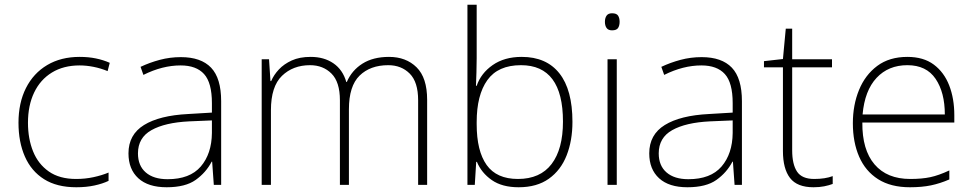

<svg xmlns="http://www.w3.org/2000/svg" viewBox="-20 -780 4105 810"><path d="M302 10Q220 10 166 -24Q112 -58 85 -119.5Q58 -181 58 -262Q58 -346 89.5 -408.5Q121 -471 179 -505.5Q237 -540 316 -540Q353 -540 384.5 -533.5Q416 -527 443 -515L434 -480Q405 -492 374.5 -498Q344 -504 316 -504Q248 -504 199 -474Q150 -444 124 -389.5Q98 -335 98 -262Q98 -195 119.5 -141.5Q141 -88 186 -56.5Q231 -25 301 -25Q339 -25 374 -32.5Q409 -40 438 -52V-17Q413 -5 378.5 2.5Q344 10 302 10Z M743 -539Q828 -539 870.5 -494.5Q913 -450 913 -353V0H882L875 -98H873Q849 -52 805.5 -21Q762 10 683 10Q605 10 563.5 -28Q522 -66 522 -133Q522 -212 587.5 -252.5Q653 -293 774 -299L874 -305V-345Q874 -431 841 -467.5Q808 -504 742 -504Q665 -504 585 -464L573 -498Q611 -516 654 -527.5Q697 -539 743 -539ZM778 -268Q676 -263 619 -231Q562 -199 562 -133Q562 -81 595 -52.5Q628 -24 687 -24Q781 -24 827 -77.5Q873 -131 874 -219V-272Z M1621 -540Q1693 -540 1737.5 -496Q1782 -452 1782 -359V0H1744V-357Q1744 -434 1708.5 -469.5Q1673 -505 1618 -505Q1542 -505 1497 -461Q1452 -417 1452 -319V0H1414V-357Q1414 -434 1378.5 -469.5Q1343 -505 1288 -505Q1216 -505 1169.5 -460Q1123 -415 1123 -315V0H1084V-530H1115L1121 -438H1124Q1135 -464 1156.5 -487Q1178 -510 1211 -525Q1244 -540 1291 -540Q1347 -540 1386.5 -513Q1426 -486 1441 -434H1443Q1464 -483 1509 -511.5Q1554 -540 1621 -540Z M1991 -535Q1991 -509 1990 -475Q1989 -441 1988 -418H1991Q2009 -471 2058.5 -505.5Q2108 -540 2181 -540Q2285 -540 2340 -470.5Q2395 -401 2395 -266Q2395 -187 2370.5 -124.5Q2346 -62 2295.5 -26Q2245 10 2168 10Q2098 10 2054.5 -20.5Q2011 -51 1992 -97H1989L1983 0H1952V-760H1991ZM2178 -505Q2081 -505 2036 -442Q1991 -379 1991 -265V-256Q1991 -143 2033 -84Q2075 -25 2165 -25Q2259 -25 2307 -88Q2355 -151 2355 -267Q2355 -505 2178 -505Z M2562 -724Q2581 -724 2587.5 -714Q2594 -704 2594 -688Q2594 -672 2587.5 -662Q2581 -652 2562 -652Q2546 -652 2539 -662Q2532 -672 2532 -688Q2532 -704 2539 -714Q2546 -724 2562 -724ZM2582 -530V0H2543V-530Z M2940 -539Q3025 -539 3067.5 -494.5Q3110 -450 3110 -353V0H3079L3072 -98H3070Q3046 -52 3002.5 -21Q2959 10 2880 10Q2802 10 2760.5 -28Q2719 -66 2719 -133Q2719 -212 2784.5 -252.5Q2850 -293 2971 -299L3071 -305V-345Q3071 -431 3038 -467.5Q3005 -504 2939 -504Q2862 -504 2782 -464L2770 -498Q2808 -516 2851 -527.5Q2894 -539 2940 -539ZM2975 -268Q2873 -263 2816 -231Q2759 -199 2759 -133Q2759 -81 2792 -52.5Q2825 -24 2884 -24Q2978 -24 3024 -77.5Q3070 -131 3071 -219V-272Z M3415 -25Q3438 -25 3457.5 -28Q3477 -31 3493 -37V-4Q3477 2 3457 6Q3437 10 3412 10Q3343 10 3313 -29Q3283 -68 3283 -143V-496H3203V-522L3283 -531L3295 -659H3322V-530H3490V-496H3322V-146Q3322 -87 3342.5 -56Q3363 -25 3415 -25Z M3808 -540Q3876 -540 3919.5 -507.5Q3963 -475 3984.5 -419.5Q4006 -364 4006 -294V-263H3618Q3617 -148 3669.5 -86.5Q3722 -25 3820 -25Q3869 -25 3904.5 -32.5Q3940 -40 3985 -61V-23Q3946 -6 3907.5 2Q3869 10 3819 10Q3738 10 3684.5 -24Q3631 -58 3604.5 -119Q3578 -180 3578 -260Q3578 -337 3604 -400.5Q3630 -464 3681 -502Q3732 -540 3808 -540ZM3808 -505Q3728 -505 3678 -451.5Q3628 -398 3619 -297H3966Q3966 -390 3927 -447.5Q3888 -505 3808 -505Z"/></svg>

Font: Noto Sans Kannada ExtraLight
Style: Regular
Weight: 200
Designer: Jelle Bosma - Monotype Design Team
Foundry: Monotype Imaging Inc.
Version: Version 2.005; ttfautohint (v1.8.4.7-5d5b)